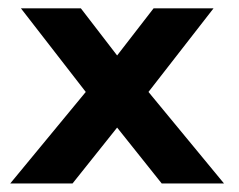

<svg xmlns="http://www.w3.org/2000/svg" viewBox="-20 -430 561 450"><path d="M505 0H359L254.5 -131L150 0H4L181 -214.5L29 -410.5H169.5L254.5 -300L340 -410.5H480.5L328 -214.5Z"/></svg>

Font: Lucymar Sans SemiBold
Style: Regular
Weight: 600
Foundry: The League of Moveable Type (original font) / Main changes by Cristiano Sobral with portions from Mirco Monsees
Version: Version 2.001;August 30, 2020;FontCreator 13.0.0.2681 64-bit